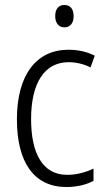

<svg xmlns="http://www.w3.org/2000/svg" viewBox="-20 -742 425 772"><path d="M239 -722C214 -722 202 -704 202 -677C202 -651 215 -632 239 -632C263 -632 276 -650 276 -677C276 -704 264 -722 239 -722ZM247 10C288 10 327 1 356 -15V-64C324 -49 288 -39 250 -39C151 -39 105 -126 105 -263C105 -410 160 -492 256 -492C285 -492 316 -485 344 -471L361 -518C332 -533 296 -542 255 -542C127 -542 48 -442 48 -262C48 -89 117 10 247 10Z"/></svg>

Font: Noto Sans Display SemiCondensed Light
Style: Regular
Weight: 300
Width: 4
Designer: Monotype Design Team
Foundry: Monotype Imaging Inc.
Version: Version 1.900